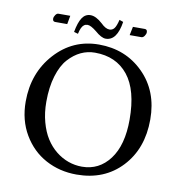

<svg xmlns="http://www.w3.org/2000/svg" viewBox="-88 -880 917 972"><g transform="rotate(10 370.5 -394.5)"><path d="M521 -776H582Q595 -776 595 -761Q595 -752 588 -742Q581 -732 572 -732H512ZM191 -732H129Q116 -732 116 -747Q116 -756 123 -766Q130 -776 138 -776H199ZM406 -742Q421 -742 430.5 -754Q440 -766 448 -799L468 -792Q453 -693 395 -693Q373 -693 340 -722Q310 -746 294 -746Q283 -746 275.5 -740.5Q268 -735 262.5 -723.5Q257 -712 253 -693L232 -699Q241 -749 257 -773Q273 -797 300 -797Q328 -797 362 -766Q386 -742 406 -742ZM355 -614Q317 -614 283 -598Q249 -582 219.5 -549.5Q190 -517 172.5 -459.5Q155 -402 155 -327Q155 -271 168 -223Q181 -175 203 -140.5Q225 -106 255 -82Q285 -58 319 -46Q353 -34 389 -34Q477 -34 531.5 -106.5Q586 -179 586 -310Q586 -462 525 -538Q464 -614 355 -614ZM689 -329Q689 -179 600.5 -84.5Q512 10 369 10Q282 10 210.5 -28.5Q139 -67 95.5 -140.5Q52 -214 52 -310Q52 -457 143 -557.5Q234 -658 368 -658Q505 -658 597 -566.5Q689 -475 689 -329Z"/></g></svg>

Font: Libertinus Sans
Style: Regular
Weight: 400
Designer: Philipp H. Poll
Foundry: Khaled Hosny
Version: Version 6.1